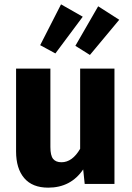

<svg xmlns="http://www.w3.org/2000/svg" viewBox="-20 -847 608 884"><path d="M370 0 363 -67Q306 17 202 17Q129 17 91.5 -27Q54 -71 54 -150V-531H212V-170Q212 -131 224.5 -115.5Q237 -100 263 -100Q313 -100 349 -162V-531H507V0ZM361 -770 235 -601 165 -639 261 -827ZM529 -756 394 -594 327 -636 432 -818Z"/></svg>

Font: Fira Sans BGR
Style: Bold
Weight: 700
Designer: bBox Type GmbH & Carrois Corporate GbR & Edenspiekermann AG
Foundry: bBox Type GmbH & Carrois Corporate GbR & Edenspiekermann AG
Version: Version 4.301